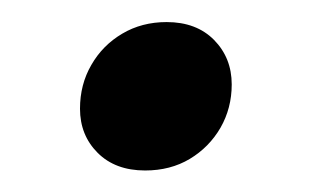

<svg xmlns="http://www.w3.org/2000/svg" viewBox="-20 -311 280 174"><path d="M131 -291Q158 -291 174 -274.8Q190 -258.5 190 -234.5Q190 -213 179.8 -195.2Q169.5 -177.5 152 -167Q134.5 -156.5 111.5 -156.5Q84.5 -156.5 68.5 -172.5Q52.5 -188.5 52.5 -212.5Q52.5 -234.5 62.8 -252.2Q73 -270 90.8 -280.5Q108.5 -291 131 -291Z"/></svg>

Font: Newsreader 24pt Medium
Style: Italic
Weight: 500
Italic angle: -17°
Designer: Hugues Gentile
Foundry: Production Type
Version: Version 1.003